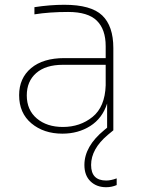

<svg xmlns="http://www.w3.org/2000/svg" viewBox="-20 -545 596 803"><path d="M241 14Q163 14 111.5 -29Q60 -72 60 -147Q60 -218 110 -260Q160 -302 249 -302H422V-352Q422 -422 385 -458.5Q348 -495 265 -495Q187 -495 124 -485V-515Q189 -525 249 -525Q361 -525 407.5 -480.5Q454 -436 454 -344V0L431 19Q361 78 361 145Q361 210 424 210Q444 210 468 201V229Q447 238 424 238Q384 238 358.5 213.5Q333 189 333 145Q333 67 416 -1L428 -11V-112Q408 -50 357.5 -18Q307 14 241 14ZM243 -14Q315 -14 367 -56Q419 -98 422 -188V-274H243Q171 -274 131.5 -239.5Q92 -205 92 -146Q92 -85 134 -49.5Q176 -14 243 -14Z"/></svg>

Font: Sora Thin
Style: Regular
Weight: 32
Designer: Jonathan Barnbrook, Julián Moncada
Foundry: Barnbrook Fonts
Version: Version 2.000